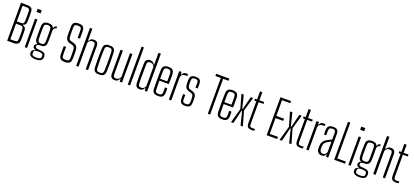

<svg xmlns="http://www.w3.org/2000/svg" viewBox="61 -2226 8200 3800"><g transform="rotate(20 4161.0 -326.0)"><path d="M67.5 0V-800H193.5Q259.5 -800 288.2 -775.5Q317 -751 317.5 -694Q318.5 -629 318.8 -583.5Q319 -538 317.5 -493Q316 -455.5 301.8 -434.5Q287.5 -413.5 255 -406V-395Q289 -387 304.2 -365.8Q319.5 -344.5 321.5 -307.5Q323.5 -252 323 -206.5Q322.5 -161 321.5 -106Q319.5 -49 291 -24.5Q262.5 0 197 0ZM116.5 -47.5H197Q240.5 -47.5 255.8 -59.8Q271 -72 272.5 -106Q274.5 -161 274.5 -206.5Q274.5 -252 272.5 -307Q271 -348 256 -362.5Q241 -377 201 -377H116.5ZM116.5 -424.5H204.5Q241.5 -424.5 254.5 -439.2Q267.5 -454 268.5 -493.5Q271 -548.5 270.5 -594.2Q270 -640 268.5 -695Q268 -729.5 252.5 -742Q237 -754.5 193.5 -754.5H116.5Z M418.5 -734V-800H504V-734ZM437 0V-600H486V0Z M722 154Q656 154 619.8 131.2Q583.5 108.5 582.5 71.5Q582.5 66.5 582.5 61.8Q582.5 57 582.5 52Q582.5 22.5 604 6.8Q625.5 -9 646.5 -12.5V-23.5Q622 -32 611.8 -44.2Q601.5 -56.5 601 -73.5Q601 -75.5 600.8 -79.5Q600.5 -83.5 601 -87Q601.5 -106.5 615 -120.5Q628.5 -134.5 646 -137.5V-148.5Q621.5 -160.5 610.2 -184.5Q599 -208.5 597 -246.5Q595.5 -278 595 -307.8Q594.5 -337.5 594.5 -367.2Q594.5 -397 595.2 -428.5Q596 -460 597 -495Q598.5 -535 611.2 -559.5Q624 -584 650 -595.2Q676 -606.5 718 -606.5Q765 -606.5 791.5 -593.5Q818 -580.5 828.5 -550.5H839.5Q841 -573 858.5 -586.5Q876 -600 901.5 -600V-559.5H892.5Q868.5 -559.5 854 -539.2Q839.5 -519 839.5 -479.5V-455.5Q840 -432.5 840.2 -406.8Q840.5 -381 840.5 -354Q840.5 -327 840 -299.5Q839.5 -272 838.5 -246Q836.5 -206.5 824 -182.2Q811.5 -158 786 -147Q760.5 -136 718 -136Q684 -136.5 663.5 -129Q643 -121.5 643 -94V-87.5Q643 -74 652 -65.8Q661 -57.5 678.8 -53.5Q696.5 -49.5 723 -48.5Q791 -45.5 826.8 -27.2Q862.5 -9 863.5 41.5Q864 47 864 52.5Q864 58 863.5 63Q863 94.5 845.5 114.8Q828 135 796.5 144.5Q765 154 722 154ZM721.5 116.5Q751.5 116.5 773 112.2Q794.5 108 806.8 96.2Q819 84.5 820.5 61.5Q821 56.5 821 51.8Q821 47 820.5 42Q819 19 806.8 8.5Q794.5 -2 772.5 -5.5Q750.5 -9 721 -10.5Q680.5 -12.5 654 -3Q627.5 6.5 627 43.5Q626.5 49.5 626.5 53.5Q626.5 57.5 627 62.5Q627.5 85.5 639.2 97.2Q651 109 672.2 112.8Q693.5 116.5 721.5 116.5ZM718 -176Q755 -176 771.8 -190.2Q788.5 -204.5 790.5 -245Q791.5 -269.5 792 -302.8Q792.5 -336 792.2 -372.2Q792 -408.5 791.5 -442Q791 -475.5 790 -500Q788 -537 773 -551.5Q758 -566 718.5 -566Q679.5 -566 663 -551Q646.5 -536 645 -497Q644.5 -476 643.8 -442.8Q643 -409.5 643 -372Q643 -334.5 643.5 -300.2Q644 -266 645 -244Q646.5 -205 663.8 -190.5Q681 -176 718 -176Z M1285 5.5Q1218 5.5 1188.5 -20.2Q1159 -46 1157 -105.5Q1156.5 -139 1156.2 -166.5Q1156 -194 1156.2 -221.8Q1156.5 -249.5 1157.5 -284.5H1206Q1204 -237 1203.8 -193.8Q1203.5 -150.5 1206 -103.5Q1207.5 -66.5 1224 -53Q1240.5 -39.5 1284.5 -39.5Q1326.5 -39.5 1342.5 -53Q1358.5 -66.5 1360.5 -103.5Q1362.5 -127 1362.5 -155.8Q1362.5 -184.5 1362 -213.2Q1361.5 -242 1360.5 -266Q1360 -314.5 1345.5 -335.5Q1331 -356.5 1292.5 -366.5L1252 -376.5Q1216 -385.5 1195.8 -402.2Q1175.5 -419 1166.8 -449.2Q1158 -479.5 1157 -529.5Q1156.5 -566.5 1157 -609.2Q1157.5 -652 1158 -695.5Q1158.5 -735 1171.5 -759.2Q1184.5 -783.5 1212 -794.5Q1239.5 -805.5 1284.5 -805.5Q1348 -805.5 1376.5 -780Q1405 -754.5 1406.5 -694.5Q1407.5 -659 1407.5 -619.2Q1407.5 -579.5 1406.5 -532H1358Q1359.5 -583 1359.5 -621.8Q1359.5 -660.5 1358 -697Q1356.5 -734 1341 -747.2Q1325.5 -760.5 1283.5 -760.5Q1241 -760.5 1224.8 -747.2Q1208.5 -734 1207 -697Q1205 -653 1205.5 -613.5Q1206 -574 1207 -529.5Q1208 -476.5 1218.2 -454.8Q1228.5 -433 1257 -425.5L1297.5 -416Q1339.5 -405.5 1363.5 -389Q1387.5 -372.5 1398 -343Q1408.5 -313.5 1410 -266Q1411 -240.5 1411 -212.8Q1411 -185 1410.8 -157.5Q1410.5 -130 1409.5 -105.5Q1407.5 -46 1379 -20.2Q1350.5 5.5 1285 5.5Z M1520.5 0V-800H1570.5V-549H1583Q1598 -579 1618.2 -592.8Q1638.5 -606.5 1674.5 -606.5Q1725 -606.5 1747.8 -580Q1770.5 -553.5 1770.5 -498V0H1721.5L1721 -501Q1721 -536 1707 -551.2Q1693 -566.5 1661 -566.5Q1624.5 -566.5 1603.2 -550.5Q1582 -534.5 1570.5 -501.5V0Z M2004 6.5Q1960 6.5 1933.2 -5.2Q1906.5 -17 1894 -42.2Q1881.5 -67.5 1880 -108.5Q1878.5 -144 1877.5 -190.8Q1876.5 -237.5 1876.5 -289.5Q1876.5 -341.5 1877.2 -393.2Q1878 -445 1880 -491Q1882 -532.5 1894.2 -557.8Q1906.5 -583 1933.2 -594.8Q1960 -606.5 2004 -606.5Q2049 -606.5 2075.8 -594.8Q2102.5 -583 2114.5 -557.5Q2126.5 -532 2128 -491Q2129.5 -450.5 2130.5 -403Q2131.5 -355.5 2131.5 -305.2Q2131.5 -255 2130.8 -205Q2130 -155 2128 -108.5Q2126.5 -67.5 2114.2 -42.2Q2102 -17 2075.2 -5.2Q2048.5 6.5 2004 6.5ZM2004 -34Q2046.5 -34 2062 -49.8Q2077.5 -65.5 2079 -100.5Q2081 -146.5 2082 -195.5Q2083 -244.5 2083 -295.5Q2083 -346.5 2082.2 -397.8Q2081.5 -449 2079 -499.5Q2077.5 -537 2060.8 -551.5Q2044 -566 2004 -566Q1963.5 -566 1947 -550.8Q1930.5 -535.5 1929 -497Q1927 -453 1926 -404.5Q1925 -356 1925 -305.2Q1925 -254.5 1926 -203.2Q1927 -152 1929 -102.5Q1930.5 -64.5 1947 -49.2Q1963.5 -34 2004 -34Z M2333.5 6.5Q2283.5 6.5 2260 -19.5Q2236.5 -45.5 2236.5 -103V-600H2286.5V-99Q2286.5 -64 2300.2 -49Q2314 -34 2345.5 -34Q2377.5 -34 2401.8 -51Q2426 -68 2437 -99V-600H2486.5V0H2437V-51.5H2425.5Q2411 -22 2387.2 -7.8Q2363.5 6.5 2333.5 6.5Z M2607 0V-800H2656V0Z M2860 6.5Q2810.5 6.5 2788 -19Q2765.5 -44.5 2764 -102Q2762.5 -149.5 2762 -200.8Q2761.5 -252 2761.8 -303.5Q2762 -355 2762.5 -404.5Q2763 -454 2764 -498Q2765 -557.5 2790.2 -582Q2815.5 -606.5 2862 -606.5Q2896 -606.5 2917.2 -592.8Q2938.5 -579 2952.5 -549H2963.5V-800H3014V0H2963.5V-51.5H2951.5Q2937 -22 2915.5 -7.8Q2894 6.5 2860 6.5ZM2873.5 -34Q2907 -34 2929.5 -48.8Q2952 -63.5 2963.5 -99V-501.5Q2952 -537 2929.5 -551.8Q2907 -566.5 2874 -566.5Q2842 -566.5 2828.5 -551.2Q2815 -536 2814 -501.5Q2812.5 -434 2811.8 -361.5Q2811 -289 2811.5 -221.8Q2812 -154.5 2813 -103Q2814 -63 2829.2 -48.5Q2844.5 -34 2873.5 -34Z M3247 6.5Q3181 6.5 3152.5 -19.5Q3124 -45.5 3122 -104Q3121 -145 3120.2 -193.2Q3119.5 -241.5 3119.5 -292.5Q3119.5 -343.5 3120 -395.2Q3120.5 -447 3122 -495Q3124 -555 3153.5 -580.8Q3183 -606.5 3246.5 -606.5Q3310.5 -606.5 3337.8 -579.5Q3365 -552.5 3367.5 -497Q3368 -485.5 3368.5 -451.5Q3369 -417.5 3368.8 -373.2Q3368.5 -329 3366.5 -288H3169.5Q3169.5 -241.5 3170.2 -194Q3171 -146.5 3171.5 -99.5Q3172.5 -62.5 3190 -48.2Q3207.5 -34 3245 -34Q3283.5 -34 3300.2 -48.2Q3317 -62.5 3318.5 -99.5Q3319.5 -114.5 3319.2 -143.5Q3319 -172.5 3317.5 -200H3366.5Q3368 -178.5 3368.2 -149.2Q3368.5 -120 3367.5 -104Q3364.5 -45 3338.2 -19.2Q3312 6.5 3247 6.5ZM3169.5 -328H3318.5Q3319.5 -361.5 3319.8 -396.8Q3320 -432 3319.8 -460Q3319.5 -488 3318.5 -500Q3316.5 -537.5 3298.8 -551.8Q3281 -566 3246.5 -566Q3205.5 -566 3189 -549.5Q3172.5 -533 3171.5 -500Q3171 -459 3170.2 -416Q3169.5 -373 3169.5 -328Z M3473 0V-600H3523V-547H3535.5Q3546.5 -578.5 3567 -591.5Q3587.5 -604.5 3624 -604.5Q3631 -604.5 3640.2 -604.2Q3649.5 -604 3657 -603.5V-563H3624Q3581 -563 3557.5 -547.8Q3534 -532.5 3523 -493.5V0Z M3815.5 6.5Q3752 6.5 3727.2 -19.2Q3702.5 -45 3700.5 -103.5Q3700 -127.5 3700 -149Q3700 -170.5 3701.5 -200H3747.5Q3746 -170 3746.2 -144.2Q3746.5 -118.5 3746.5 -99.5Q3746.5 -62.5 3762 -48.2Q3777.5 -34 3815.5 -34Q3855 -34 3871.8 -48.2Q3888.5 -62.5 3890 -99.5Q3890.5 -115.5 3890.8 -129.5Q3891 -143.5 3890.8 -156.5Q3890.5 -169.5 3890 -182Q3888.5 -225.5 3879.2 -245Q3870 -264.5 3838.5 -275L3791.5 -289Q3756 -300.5 3737 -316.5Q3718 -332.5 3710.2 -359.5Q3702.5 -386.5 3701 -430.5Q3700.5 -452.5 3700.5 -466.2Q3700.5 -480 3701 -496Q3703.5 -555 3729.2 -580.8Q3755 -606.5 3819 -606.5Q3882 -606.5 3908 -581Q3934 -555.5 3935 -495Q3935 -484 3935.2 -454.2Q3935.5 -424.5 3933 -401H3887Q3888 -419.5 3888 -438Q3888 -456.5 3888 -472.5Q3888 -488.5 3887.5 -501Q3887.5 -538 3872.8 -552Q3858 -566 3819 -566Q3781.5 -566 3766.5 -552.2Q3751.5 -538.5 3750 -500Q3749.5 -487.5 3749 -469.5Q3748.5 -451.5 3749 -436Q3750.5 -394.5 3758 -368.8Q3765.5 -343 3800.5 -333L3846 -319.5Q3894.5 -306 3916.2 -275Q3938 -244 3938 -182Q3938 -159 3937.8 -142.8Q3937.5 -126.5 3936.5 -102.5Q3933.5 -45 3908 -19.2Q3882.5 6.5 3815.5 6.5Z M4293 0V-754.5H4178.5V-800H4456V-754.5H4342V0Z M4600 6.5Q4534 6.5 4505.5 -19.5Q4477 -45.5 4475 -104Q4474 -145 4473.2 -193.2Q4472.5 -241.5 4472.5 -292.5Q4472.5 -343.5 4473 -395.2Q4473.5 -447 4475 -495Q4477 -555 4506.5 -580.8Q4536 -606.5 4599.5 -606.5Q4663.5 -606.5 4690.8 -579.5Q4718 -552.5 4720.5 -497Q4721 -485.5 4721.5 -451.5Q4722 -417.5 4721.8 -373.2Q4721.5 -329 4719.5 -288H4522.5Q4522.5 -241.5 4523.2 -194Q4524 -146.5 4524.5 -99.5Q4525.5 -62.5 4543 -48.2Q4560.5 -34 4598 -34Q4636.5 -34 4653.2 -48.2Q4670 -62.5 4671.5 -99.5Q4672.5 -114.5 4672.2 -143.5Q4672 -172.5 4670.5 -200H4719.5Q4721 -178.5 4721.2 -149.2Q4721.5 -120 4720.5 -104Q4717.5 -45 4691.2 -19.2Q4665 6.5 4600 6.5ZM4522.5 -328H4671.5Q4672.5 -361.5 4672.8 -396.8Q4673 -432 4672.8 -460Q4672.5 -488 4671.5 -500Q4669.5 -537.5 4651.8 -551.8Q4634 -566 4599.5 -566Q4558.5 -566 4542 -549.5Q4525.5 -533 4524.5 -500Q4524 -459 4523.2 -416Q4522.5 -373 4522.5 -328Z M4781 0 4866.5 -305.5 4783 -600H4832L4865.5 -468.5L4899 -326.5H4912L4946.5 -468.5L4981 -600H5029.5L4944.5 -305L5031.5 0H4983L4942 -161L4911 -287.5H4900L4871 -161L4830 0Z M5223 6.5Q5159.5 6.5 5135.2 -18.5Q5111 -43.5 5111 -105V-559.5H5069.5V-600H5113V-770H5162V-600H5262.5V-559.5H5160V-99.5Q5160 -61.5 5172 -47.8Q5184 -34 5225 -34Q5240.5 -34 5250.5 -35Q5260.5 -36 5274.5 -37.5V1.5Q5262.5 3.5 5249.8 5Q5237 6.5 5223 6.5Z M5533 0V-800H5755V-754.5H5582V-423.5H5745V-378H5582V-45.5H5755V0Z M5804.5 0 5890 -305.5 5806.5 -600H5855.5L5889 -468.5L5922.5 -326.5H5935.5L5970 -468.5L6004.5 -600H6053L5968 -305L6055 0H6006.5L5965.5 -161L5934.5 -287.5H5923.5L5894.5 -161L5853.5 0Z M6246.5 6.5Q6183 6.5 6158.8 -18.5Q6134.5 -43.5 6134.5 -105V-559.5H6093V-600H6136.5V-770H6185.5V-600H6286V-559.5H6183.5V-99.5Q6183.5 -61.5 6195.5 -47.8Q6207.5 -34 6248.5 -34Q6264 -34 6274 -35Q6284 -36 6298 -37.5V1.5Q6286 3.5 6273.2 5Q6260.5 6.5 6246.5 6.5Z M6366.5 0V-600H6416.5V-547H6429Q6440 -578.5 6460.5 -591.5Q6481 -604.5 6517.5 -604.5Q6524.5 -604.5 6533.8 -604.2Q6543 -604 6550.5 -603.5V-563H6517.5Q6474.5 -563 6451 -547.8Q6427.5 -532.5 6416.5 -493.5V0Z M6692 5.5Q6643 5.5 6616 -22Q6589 -49.5 6586 -100Q6585.5 -115 6585 -126.8Q6584.5 -138.5 6585 -153.5Q6586.5 -187 6595.5 -215Q6604.5 -243 6625.2 -267.5Q6646 -292 6683.5 -313.5Q6705 -326 6732 -339.2Q6759 -352.5 6781.5 -362V-499.5Q6781.5 -535 6767 -550.5Q6752.5 -566 6715 -566Q6684 -566 6664.2 -552.8Q6644.5 -539.5 6643 -504.5Q6642 -485.5 6641.8 -466.2Q6641.5 -447 6642 -430.2Q6642.5 -413.5 6643 -401H6595Q6593.5 -429 6593.5 -452.5Q6593.5 -476 6594 -497Q6595.5 -534.5 6608 -558.5Q6620.5 -582.5 6647 -594.5Q6673.5 -606.5 6718 -606.5Q6761 -606.5 6785.5 -594.8Q6810 -583 6820 -557.5Q6830 -532 6830 -492V0H6781V-51.5H6774.5Q6764.5 -26 6746.8 -10.2Q6729 5.5 6692 5.5ZM6699.5 -34Q6730 -34 6750 -49.5Q6770 -65 6781 -96L6781.5 -318.5Q6761.5 -311 6740.5 -300.2Q6719.5 -289.5 6689.5 -269Q6656.5 -247 6645.5 -217Q6634.5 -187 6634 -152.5Q6634 -138.5 6634.2 -125.8Q6634.5 -113 6635 -103Q6637.5 -71.5 6654.2 -52.8Q6671 -34 6699.5 -34Z M6955 0V-800H7004V-45.5H7184.5V0Z M7234.5 -734V-800H7320V-734ZM7253 0V-600H7302V0Z M7538 154Q7472 154 7435.8 131.2Q7399.5 108.5 7398.5 71.5Q7398.5 66.5 7398.5 61.8Q7398.5 57 7398.5 52Q7398.5 22.5 7420 6.8Q7441.5 -9 7462.5 -12.5V-23.5Q7438 -32 7427.8 -44.2Q7417.5 -56.5 7417 -73.5Q7417 -75.5 7416.8 -79.5Q7416.5 -83.5 7417 -87Q7417.5 -106.5 7431 -120.5Q7444.5 -134.5 7462 -137.5V-148.5Q7437.5 -160.5 7426.2 -184.5Q7415 -208.5 7413 -246.5Q7411.5 -278 7411 -307.8Q7410.5 -337.5 7410.5 -367.2Q7410.5 -397 7411.2 -428.5Q7412 -460 7413 -495Q7414.5 -535 7427.2 -559.5Q7440 -584 7466 -595.2Q7492 -606.5 7534 -606.5Q7581 -606.5 7607.5 -593.5Q7634 -580.5 7644.5 -550.5H7655.5Q7657 -573 7674.5 -586.5Q7692 -600 7717.5 -600V-559.5H7708.5Q7684.5 -559.5 7670 -539.2Q7655.5 -519 7655.5 -479.5V-455.5Q7656 -432.5 7656.2 -406.8Q7656.5 -381 7656.5 -354Q7656.5 -327 7656 -299.5Q7655.5 -272 7654.5 -246Q7652.5 -206.5 7640 -182.2Q7627.5 -158 7602 -147Q7576.5 -136 7534 -136Q7500 -136.5 7479.5 -129Q7459 -121.5 7459 -94V-87.5Q7459 -74 7468 -65.8Q7477 -57.5 7494.8 -53.5Q7512.5 -49.5 7539 -48.5Q7607 -45.5 7642.8 -27.2Q7678.5 -9 7679.5 41.5Q7680 47 7680 52.5Q7680 58 7679.5 63Q7679 94.5 7661.5 114.8Q7644 135 7612.5 144.5Q7581 154 7538 154ZM7537.5 116.5Q7567.5 116.5 7589 112.2Q7610.5 108 7622.8 96.2Q7635 84.5 7636.5 61.5Q7637 56.5 7637 51.8Q7637 47 7636.5 42Q7635 19 7622.8 8.5Q7610.5 -2 7588.5 -5.5Q7566.5 -9 7537 -10.5Q7496.5 -12.5 7470 -3Q7443.5 6.5 7443 43.5Q7442.5 49.5 7442.5 53.5Q7442.5 57.5 7443 62.5Q7443.5 85.5 7455.2 97.2Q7467 109 7488.2 112.8Q7509.5 116.5 7537.5 116.5ZM7534 -176Q7571 -176 7587.8 -190.2Q7604.5 -204.5 7606.5 -245Q7607.5 -269.5 7608 -302.8Q7608.5 -336 7608.2 -372.2Q7608 -408.5 7607.5 -442Q7607 -475.5 7606 -500Q7604 -537 7589 -551.5Q7574 -566 7534.5 -566Q7495.5 -566 7479 -551Q7462.5 -536 7461 -497Q7460.5 -476 7459.8 -442.8Q7459 -409.5 7459 -372Q7459 -334.5 7459.5 -300.2Q7460 -266 7461 -244Q7462.5 -205 7479.8 -190.5Q7497 -176 7534 -176Z M7777 0V-800H7827V-549H7839.5Q7854.5 -579 7874.8 -592.8Q7895 -606.5 7931 -606.5Q7981.5 -606.5 8004.2 -580Q8027 -553.5 8027 -498V0H7978L7977.5 -501Q7977.5 -536 7963.5 -551.2Q7949.5 -566.5 7917.5 -566.5Q7881 -566.5 7859.8 -550.5Q7838.5 -534.5 7827 -501.5V0Z M8262 6.5Q8198.5 6.5 8174.2 -18.5Q8150 -43.5 8150 -105V-559.5H8108.5V-600H8152V-770H8201V-600H8301.5V-559.5H8199V-99.5Q8199 -61.5 8211 -47.8Q8223 -34 8264 -34Q8279.5 -34 8289.5 -35Q8299.5 -36 8313.5 -37.5V1.5Q8301.5 3.5 8288.8 5Q8276 6.5 8262 6.5Z"/></g></svg>

Font: Big Shoulders Text ExtraLight
Style: Regular
Weight: 250
Version: Version 2.002